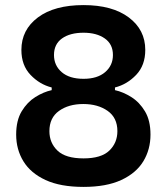

<svg xmlns="http://www.w3.org/2000/svg" viewBox="-20 -721 654 754"><path d="M308 13Q217.5 13 159 -14Q100.5 -41 72 -87.5Q43.5 -134 43.5 -192.5Q43.5 -248 65.2 -284Q87 -320 119 -340Q151 -360 183 -367V-377.5Q135.5 -389.5 99.8 -427Q64 -464.5 64 -525Q64 -604 128.8 -652.5Q193.5 -701 308 -701Q421 -701 485.8 -652.5Q550.5 -604 550.5 -525Q550.5 -464.5 514.8 -427Q479 -389.5 431.5 -377.5V-367Q463.5 -360 495.8 -339.8Q528 -319.5 549.5 -283.5Q571 -247.5 571 -192.5Q571 -134 542.8 -87.5Q514.5 -41 456 -14Q397.5 13 308 13ZM308 -411.5Q362.5 -411.5 393 -437.8Q423.5 -464 423.5 -505Q423.5 -547.5 391.5 -570Q359.5 -592.5 308 -592.5Q255 -592.5 223.5 -570Q192 -547.5 192 -505Q192 -464 222.2 -437.8Q252.5 -411.5 308 -411.5ZM308 -99Q377.5 -99 409.2 -129.5Q441 -160 441 -206Q441 -258.5 402.8 -285.5Q364.5 -312.5 307 -312.5Q249.5 -312.5 211.8 -285.5Q174 -258.5 174 -206Q174 -160 205.8 -129.5Q237.5 -99 308 -99Z"/></svg>

Font: Heraclito SemiBold
Style: Regular
Weight: 600
Designer: Kostas Bartsokas (font) & Cristiano Sobral (main changes)
Foundry: Kostas Bartsokas (font) & Cristiano Sobral (main changes)
Version: Version 1.00;July 8, 2020;FontCreator 13.0.0.2655 64-bit